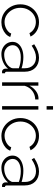

<svg xmlns="http://www.w3.org/2000/svg" viewBox="966 -1736 780 2752"><g transform="rotate(90 1356.0 -360.0)"><path d="M299 10Q226 10 168 -27Q110 -64 76 -126Q42 -188 42 -262Q42 -336 75 -396.5Q108 -457 166 -493Q224 -529 298 -529Q369 -529 423 -496.5Q477 -464 504 -408L455 -392Q432 -435 389.5 -459.5Q347 -484 296 -484Q239 -484 193 -454.5Q147 -425 119.5 -375Q92 -325 92 -262Q92 -199 120 -147.5Q148 -96 194.5 -65.5Q241 -35 297 -35Q333 -35 367.5 -48.5Q402 -62 427.5 -84Q453 -106 461 -131L510 -117Q497 -80 465.5 -51.5Q434 -23 391 -6.5Q348 10 299 10Z M580 -150Q580 -196 607.5 -231Q635 -266 684.5 -285.5Q734 -305 798 -305Q838 -305 881.5 -298Q925 -291 958 -279V-328Q958 -400 916 -443Q874 -486 802 -486Q763 -486 721 -470Q679 -454 635 -424L614 -460Q716 -529 807 -529Q899 -529 953.5 -474Q1008 -419 1008 -324V-66Q1008 -42 1030 -41V0Q1011 2 1005 1Q986 -1 975.5 -15Q965 -29 964 -44V-85Q928 -40 871.5 -15Q815 10 753 10Q704 10 664.5 -11.5Q625 -33 602.5 -69Q580 -105 580 -150ZM938 -107Q958 -132 958 -154V-240Q886 -268 803 -268Q724 -268 676 -236.5Q628 -205 628 -153Q628 -120 645 -92Q662 -64 692.5 -47Q723 -30 763 -30Q819 -30 866 -51.5Q913 -73 938 -107Z M1406 -475Q1336 -473 1283.5 -433.5Q1231 -394 1210 -325V0H1160V-520H1208V-392Q1235 -446 1280 -481Q1325 -516 1375 -521Q1385 -521 1392.5 -521.5Q1400 -522 1406 -522Z M1501 -638V-730H1551V-638ZM1501 0V-520H1551V0Z M1929 10Q1856 10 1798 -27Q1740 -64 1706 -126Q1672 -188 1672 -262Q1672 -336 1705 -396.5Q1738 -457 1796 -493Q1854 -529 1928 -529Q1999 -529 2053 -496.5Q2107 -464 2134 -408L2085 -392Q2062 -435 2019.5 -459.5Q1977 -484 1926 -484Q1869 -484 1823 -454.5Q1777 -425 1749.5 -375Q1722 -325 1722 -262Q1722 -199 1750 -147.5Q1778 -96 1824.5 -65.5Q1871 -35 1927 -35Q1963 -35 1997.5 -48.5Q2032 -62 2057.5 -84Q2083 -106 2091 -131L2140 -117Q2127 -80 2095.5 -51.5Q2064 -23 2021 -6.5Q1978 10 1929 10Z M2210 -150Q2210 -196 2237.5 -231Q2265 -266 2314.5 -285.5Q2364 -305 2428 -305Q2468 -305 2511.5 -298Q2555 -291 2588 -279V-328Q2588 -400 2546 -443Q2504 -486 2432 -486Q2393 -486 2351 -470Q2309 -454 2265 -424L2244 -460Q2346 -529 2437 -529Q2529 -529 2583.5 -474Q2638 -419 2638 -324V-66Q2638 -42 2660 -41V0Q2641 2 2635 1Q2616 -1 2605.5 -15Q2595 -29 2594 -44V-85Q2558 -40 2501.5 -15Q2445 10 2383 10Q2334 10 2294.5 -11.5Q2255 -33 2232.5 -69Q2210 -105 2210 -150ZM2568 -107Q2588 -132 2588 -154V-240Q2516 -268 2433 -268Q2354 -268 2306 -236.5Q2258 -205 2258 -153Q2258 -120 2275 -92Q2292 -64 2322.5 -47Q2353 -30 2393 -30Q2449 -30 2496 -51.5Q2543 -73 2568 -107Z"/></g></svg>

Font: Raleway Light
Style: Regular
Weight: 300
Designer: Matt McInerney, Pablo Impallari, Rodrigo Fuenzalida
Foundry: Matt McInerney, Pablo Impallari, Rodrigo Fuenzalida
Version: Version 4.026